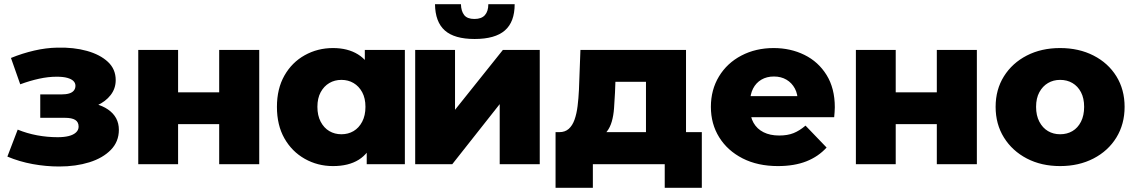

<svg xmlns="http://www.w3.org/2000/svg" viewBox="-20 -779 5381 911"><path d="M261 11Q340 11 404 -9Q468 -29 506 -68Q544 -107 544 -163Q544 -224 492.5 -259.5Q441 -295 352 -295L348 -260Q399 -260 440 -278.5Q481 -297 505 -328Q529 -359 529 -399Q529 -451 492 -485.5Q455 -520 392.5 -537.5Q330 -555 252 -553Q198 -552 142 -539Q86 -526 32 -504L76 -379Q122 -396 165.5 -405.5Q209 -415 249 -415Q280 -415 299.5 -409.5Q319 -404 328.5 -394.5Q338 -385 338 -372Q338 -359 330.5 -349.5Q323 -340 308 -335.5Q293 -331 271 -331H171V-220H288Q321 -220 337 -210Q353 -200 353 -178Q353 -162 340.5 -150.5Q328 -139 306 -133.5Q284 -128 254 -128Q204 -128 156 -137Q108 -146 64 -164L15 -36Q72 -12 135 -0.5Q198 11 261 11Z M636 0V-542H825V-341H1020V-542H1210V0H1020V-190H825V0Z M1560 9Q1487 9 1426 -25.5Q1365 -60 1329.5 -122.5Q1294 -185 1294 -272Q1294 -358 1329.5 -420.5Q1365 -483 1426 -517Q1487 -551 1560 -551Q1630 -551 1678.5 -521Q1727 -491 1752.5 -429Q1778 -367 1778 -272Q1778 -175 1754 -113Q1730 -51 1682 -21Q1634 9 1560 9ZM1600 -142Q1632 -142 1657.5 -157Q1683 -172 1698.5 -201.5Q1714 -231 1714 -272Q1714 -313 1698.5 -341.5Q1683 -370 1657.5 -385Q1632 -400 1600 -400Q1568 -400 1542.5 -385Q1517 -370 1501.5 -341.5Q1486 -313 1486 -272Q1486 -231 1501.5 -201.5Q1517 -172 1542.5 -157Q1568 -142 1600 -142ZM1720 0V-93L1721 -272L1711 -451V-542H1901V0Z M1950 0V-542H2139V-258L2366 -542H2541V0H2351V-285L2126 0ZM2232 -594Q2136 -594 2090.5 -634.5Q2045 -675 2044 -759H2167Q2168 -726 2182.5 -707.5Q2197 -689 2231 -689Q2265 -689 2281 -707.5Q2297 -726 2297 -759H2422Q2422 -675 2375.5 -634.5Q2329 -594 2232 -594Z M3045 -83V-391H2900L2898 -339Q2896 -300 2893.5 -265.5Q2891 -231 2883 -203Q2875 -175 2860 -155.5Q2845 -136 2820 -127L2634 -152Q2661 -152 2678.5 -167.5Q2696 -183 2706 -211Q2716 -239 2720.5 -275.5Q2725 -312 2727 -353L2734 -542H3235V-83ZM2616 112V-152H3310V112H3134V0H2793V112Z M3671 9Q3575 9 3503.5 -27.5Q3432 -64 3392.5 -127.5Q3353 -191 3353 -272Q3353 -353 3391.5 -416.5Q3430 -480 3498 -515.5Q3566 -551 3651 -551Q3731 -551 3797 -518.5Q3863 -486 3902 -423Q3941 -360 3941 -270Q3941 -260 3940 -247Q3939 -234 3938 -223H3509V-323H3837L3765 -295Q3766 -332 3751.5 -359Q3737 -386 3711.5 -401Q3686 -416 3652 -416Q3618 -416 3592.5 -401Q3567 -386 3553 -358.5Q3539 -331 3539 -294V-265Q3539 -225 3555.5 -196Q3572 -167 3603 -151.5Q3634 -136 3677 -136Q3717 -136 3745.5 -147.5Q3774 -159 3802 -183L3902 -79Q3863 -36 3806 -13.5Q3749 9 3671 9Z M4041 0V-542H4230V-341H4425V-542H4615V0H4425V-190H4230V0Z M5010 9Q4921 9 4852 -27Q4783 -63 4743.5 -126.5Q4704 -190 4704 -272Q4704 -354 4743.5 -417Q4783 -480 4852 -515.5Q4921 -551 5010 -551Q5099 -551 5168.5 -515.5Q5238 -480 5277 -417Q5316 -354 5316 -272Q5316 -190 5277 -126.5Q5238 -63 5168.5 -27Q5099 9 5010 9ZM5010 -142Q5043 -142 5068.5 -157Q5094 -172 5109 -201.5Q5124 -231 5124 -272Q5124 -313 5109 -341.5Q5094 -370 5068.5 -385Q5043 -400 5010 -400Q4978 -400 4952.5 -385Q4927 -370 4911.5 -341.5Q4896 -313 4896 -272Q4896 -231 4911.5 -201.5Q4927 -172 4952.5 -157Q4978 -142 5010 -142Z"/></svg>

Font: MOST Montserrat ExtraBold
Style: Regular
Weight: 800
Designer: Julieta Ulanovsky
Foundry: Julieta Ulanovsky
Version: Version 8.000;March 11, 2024;FontCreator 15.0.0.2926 64-bit